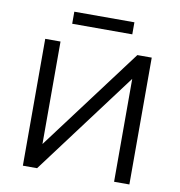

<svg xmlns="http://www.w3.org/2000/svg" viewBox="-93 -965 987 1051"><g transform="rotate(10 400.0 -439.5)"><path d="M104 0V-705H189V-130H185L616 -705H696V0H611V-576H614L183 0ZM235 -812V-879H569V-812Z"/></g></svg>

Font: Nunito Sans 8pt
Style: Regular
Weight: 400
Version: Version 3.101;gftools[0.9.27]